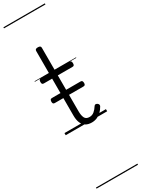

<svg xmlns="http://www.w3.org/2000/svg" viewBox="-379 -1033 1146 1556"><g transform="rotate(-30 194.0 -255.0)"><path d="M236 17Q202 17 179.5 3Q157 -11 145.5 -38.5Q134 -66 134 -106V-452H57Q46 -452 42 -457.5Q38 -463 38 -475Q38 -488 42 -494Q46 -500 57 -500H134V-711Q134 -721 140.5 -725.5Q147 -730 160 -730Q174 -730 180.5 -725.5Q187 -721 187 -711V-500H324Q335 -500 339 -494Q343 -488 343 -475Q343 -463 339 -457.5Q335 -452 324 -452H187V-117Q187 -76 198.5 -53.5Q210 -31 242 -31Q267 -31 286 -46.5Q305 -62 322 -89Q328 -97 335.5 -96.5Q343 -96 351 -91Q359 -85 361 -77.5Q363 -70 359 -63Q345 -38 326.5 -20Q308 -2 285 7.5Q262 17 236 17ZM54 -270Q43 -270 39 -276Q35 -282 35 -292Q35 -303 39 -310Q43 -317 54 -317H322Q333 -317 337 -310Q341 -303 341 -292Q341 -282 337 -276Q333 -270 322 -270ZM0 490H388V500H0ZM0 -20H388V0H0ZM0 -505H388V-500H0ZM0 -1010H388V-1000H0Z"/></g></svg>

Font: Playwrite NG Modern Guides
Style: Regular
Weight: 400
Designer: Veronika Burian, José Scaglione
Foundry: TypeTogether
Version: Version 1.003